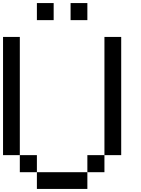

<svg xmlns="http://www.w3.org/2000/svg" viewBox="-20 -1243 929 1263"><path d="M222.7 0Q222.7 -27.3 222.7 -110.4Q305.7 -110.4 554.7 -110.4Q554.7 -83 554.7 0Q471.7 0 222.7 0ZM110.4 -110.4Q110.4 -138.7 110.4 -222.7Q138.7 -222.7 222.7 -222.7Q222.7 -194.3 222.7 -110.4Q194.3 -110.4 110.4 -110.4ZM554.7 -110.4Q554.7 -138.7 554.7 -222.7Q583 -222.7 667 -222.7Q667 -194.3 667 -110.4Q638.7 -110.4 554.7 -110.4ZM0 -222.7Q0 -417 0 -1000Q27.3 -1000 110.4 -1000Q110.4 -805.7 110.4 -222.7Q83 -222.7 0 -222.7ZM667 -222.7Q667 -417 667 -1000Q694.3 -1000 777.3 -1000Q777.3 -805.7 777.3 -222.7Q750 -222.7 667 -222.7ZM222.7 -1110.4Q222.7 -1138.7 222.7 -1222.7Q250 -1222.7 333 -1222.7Q333 -1194.3 333 -1110.4Q326.2 -1110.4 305.7 -1110.4Q284.2 -1110.4 222.7 -1110.4ZM444.3 -1110.4Q444.3 -1138.7 444.3 -1222.7Q471.7 -1222.7 554.7 -1222.7Q554.7 -1194.3 554.7 -1110.4Q527.3 -1110.4 444.3 -1110.4Z"/></svg>

Font: Ingsat TST_CRD
Style: Regular
Weight: 300
Designer: Tofik Waleny
Version: 1.0